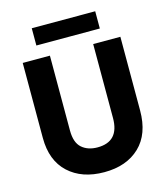

<svg xmlns="http://www.w3.org/2000/svg" viewBox="-143 -1084 1081 1239"><g transform="rotate(-15 397.5 -464.5)"><path d="M72.3 -271.5V-772.5H253.9V-272.5Q253.9 -191.4 293.9 -156.2Q334 -121.1 398.4 -121.1Q543 -121.1 543 -278.3V-772.5H724.6V-280.3Q724.6 -123 636.7 -39.1Q548.8 44.9 399.9 44.9Q251 44.9 161.6 -37.6Q72.3 -120.1 72.3 -271.5ZM186.5 -858.4V-973.6H610.4V-858.4Z"/></g></svg>

Font: GenEi M Gothic v2 Heavy
Style: Regular
Weight: 800
Version: Version 2.0